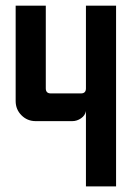

<svg xmlns="http://www.w3.org/2000/svg" viewBox="-20 -663 469 683"><path d="M35.7 -642.9H142.9V-348.6Q142.9 -330.7 160.7 -330.7H267.9Q285.7 -330.7 285.7 -348.6V-642.9H392.9V0H285.7V-267.9Q282.9 -252.1 268.2 -242.1Q253.6 -232.1 237.1 -232.1H107.1Q77.1 -232.1 56.4 -252.9Q35.7 -273.6 35.7 -303.6Z"/></svg>

Font: Aire Exterior
Style: Regular
Weight: 400
Width: 4
Designer: Jayvee Enaguas (HarvettFox96)
Version: 20190503.02